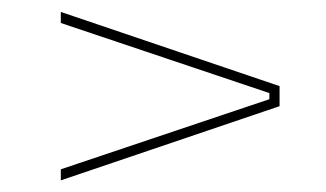

<svg xmlns="http://www.w3.org/2000/svg" viewBox="-20 -478 560 330"><path d="M443 -318 84.5 -438.5V-457.5L460.5 -330V-295.5L84.5 -168V-187L443 -307.5Z"/></svg>

Font: Anek Bangla Medium Thin
Style: Regular
Weight: 250
Version: Version 1.003